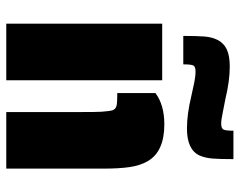

<svg xmlns="http://www.w3.org/2000/svg" viewBox="-98 -686 783 628"><g transform="rotate(90 294.0 -371.5)"><path d="M346 -241Q346 -294 345 -311Q343 -339 340 -348Q336 -358 326 -360.5Q316 -363 294 -363H284V-488Q323 -517 386 -517Q476 -517 507 -462Q521 -438 526 -403.5Q531 -369 531 -319V0H346ZM57 -510H242V0H57ZM110 -691Q120 -711 140.5 -721Q161 -731 197 -731Q244 -731 302 -717Q316 -714 327.5 -712Q339 -710 348 -708Q371 -703 384 -703Q400 -703 403.5 -711Q407 -719 407 -743H500Q500 -698 498 -674Q496 -650 488 -632Q469 -591 400 -591Q353 -591 295 -605L249 -615Q230 -619 213 -619Q197 -619 193.5 -611.5Q190 -604 190 -579H97Q97 -625 99 -649Q101 -673 110 -691Z"/></g></svg>

Font: Saira Stencil One
Style: Regular
Weight: 400
Designer: Hector Gatti with collaboration of the Omnibus-Type team
Foundry: Omnibus-Type
Version: Version 1.004